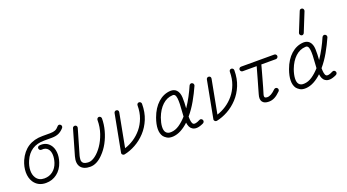

<svg xmlns="http://www.w3.org/2000/svg" viewBox="-55 -1310 3426 1896"><g transform="rotate(-20 1658.0 -362.0)"><path d="M183 15Q100 15 57 -50Q30 -93 30 -151.5Q30 -210 56 -271Q129 -433 307 -433H388Q421 -433 441.5 -441.5Q462 -450 480 -472Q486 -480 495.5 -481.5Q505 -483 513 -476Q521 -470 522 -460Q523 -450 517 -442Q492 -413 462 -399Q432 -385 388 -385H307Q158 -385 101 -252Q79 -202 78 -155Q77 -108 98 -76Q126 -33 183 -33Q235 -33 273 -62.5Q311 -92 328 -144Q342 -188 340 -225.5Q338 -263 320 -285Q297 -314 253 -309Q243 -308 235.5 -314Q228 -320 226 -330Q225 -340 231 -347.5Q237 -355 247 -356Q316 -364 356 -315Q382 -284 387 -234.5Q392 -185 373 -130Q351 -63 300.5 -24Q250 15 183 15Z M649 14Q580 14 550 -25Q520 -65 540 -136L617 -403Q619 -412 628 -416.5Q637 -421 646 -419Q656 -416 660.5 -407.5Q665 -399 662 -389L585 -124Q581 -108 579.5 -88Q578 -68 588 -55Q598 -42 615.5 -38Q633 -34 649 -34Q681 -34 719.5 -62.5Q758 -91 792.5 -141Q827 -191 849.5 -256.5Q872 -322 872 -396Q872 -405 878.5 -412.5Q885 -420 895 -420Q905 -420 912 -412.5Q919 -405 919 -396Q919 -334 902 -270.5Q885 -207 854.5 -151Q824 -95 782 -53Q717 14 649 14Z M1007 15Q995 17 986 8Q977 -1 980 -13L1054 -403Q1056 -413 1064 -418.5Q1072 -424 1081 -422Q1092 -421 1097 -412.5Q1102 -404 1100 -394L1033 -41Q1082 -56 1128.5 -86.5Q1175 -117 1212 -161.5Q1249 -206 1271 -265Q1293 -324 1293 -396Q1293 -406 1299.5 -413Q1306 -420 1316 -420Q1326 -420 1333 -413Q1340 -406 1340 -396Q1340 -307 1311 -236.5Q1282 -166 1233.5 -114Q1185 -62 1126 -29.5Q1067 3 1007 15Z M1519 13Q1479 15 1456.5 1Q1434 -13 1423 -27Q1400 -59 1400.5 -108Q1401 -157 1424 -221Q1457 -312 1515 -364Q1573 -416 1646 -420Q1685 -421 1708 -398Q1735 -370 1737 -317.5Q1739 -265 1734 -204Q1766 -251 1794 -303.5Q1822 -356 1843 -405Q1848 -415 1857 -418.5Q1866 -422 1874 -418Q1884 -414 1887.5 -405Q1891 -396 1888 -387Q1857 -317 1817 -246.5Q1777 -176 1729 -120Q1729 -91 1733 -68.5Q1737 -46 1748 -38Q1766 -25 1818 -52Q1827 -57 1836.5 -53.5Q1846 -50 1850 -41Q1855 -32 1851.5 -22.5Q1848 -13 1839 -8Q1763 29 1722 1Q1705 -10 1696.5 -29Q1688 -48 1685 -72Q1646 -35 1604 -12.5Q1562 10 1519 13ZM1517 -35Q1560 -37 1601.5 -65Q1643 -93 1682 -137Q1683 -152 1684 -168.5Q1685 -185 1686 -201Q1689 -234 1690 -267Q1691 -300 1688 -326.5Q1685 -353 1674 -365Q1671 -368 1665.5 -370.5Q1660 -373 1649 -372Q1591 -369 1544 -325.5Q1497 -282 1468 -205Q1450 -154 1448 -115Q1446 -76 1461 -56Q1479 -32 1517 -35Z M1977 15Q1965 17 1956 8Q1947 -1 1950 -13L2024 -403Q2026 -413 2034 -418.5Q2042 -424 2051 -422Q2062 -421 2067 -412.5Q2072 -404 2070 -394L2003 -41Q2052 -56 2098.5 -86.5Q2145 -117 2182 -161.5Q2219 -206 2241 -265Q2263 -324 2263 -396Q2263 -406 2269.5 -413Q2276 -420 2286 -420Q2296 -420 2303 -413Q2310 -406 2310 -396Q2310 -307 2281 -236.5Q2252 -166 2203.5 -114Q2155 -62 2096 -29.5Q2037 3 1977 15Z M2526 13Q2477 13 2458.5 -14Q2440 -41 2455 -90Q2461 -112 2471.5 -148Q2482 -184 2493.5 -224.5Q2505 -265 2515 -301Q2525 -337 2531 -358H2384Q2374 -358 2367 -365.5Q2360 -373 2360 -382Q2360 -392 2367 -399Q2374 -406 2384 -406H2733Q2743 -406 2750 -399Q2757 -392 2757 -382Q2757 -373 2750 -365.5Q2743 -358 2733 -358H2580Q2576 -343 2566 -306.5Q2556 -270 2543.5 -225.5Q2531 -181 2519.5 -140Q2508 -99 2500 -75Q2493 -53 2500 -42Q2505 -37 2513 -35.5Q2521 -34 2526 -34Q2565 -34 2615 -84Q2623 -91 2632.5 -91Q2642 -91 2649 -84Q2656 -77 2656 -67Q2656 -57 2649 -50Q2616 -17 2587 -2Q2558 13 2526 13Z M2916 13Q2876 15 2853.5 1Q2831 -13 2820 -27Q2797 -59 2797.5 -108Q2798 -157 2821 -221Q2854 -312 2912 -364Q2970 -416 3043 -420Q3082 -421 3105 -398Q3132 -370 3134 -317.5Q3136 -265 3131 -204Q3163 -251 3191 -303.5Q3219 -356 3240 -405Q3245 -415 3254 -418.5Q3263 -422 3271 -418Q3281 -414 3284.5 -405Q3288 -396 3285 -387Q3254 -317 3214 -246.5Q3174 -176 3126 -120Q3126 -91 3130 -68.5Q3134 -46 3145 -38Q3163 -25 3215 -52Q3224 -57 3233.5 -53.5Q3243 -50 3247 -41Q3252 -32 3248.5 -22.5Q3245 -13 3236 -8Q3160 29 3119 1Q3102 -10 3093.5 -29Q3085 -48 3082 -72Q3043 -35 3001 -12.5Q2959 10 2916 13ZM2914 -35Q2957 -37 2998.5 -65Q3040 -93 3079 -137Q3080 -152 3081 -168.5Q3082 -185 3083 -201Q3086 -234 3087 -267Q3088 -300 3085 -326.5Q3082 -353 3071 -365Q3068 -368 3062.5 -370.5Q3057 -373 3046 -372Q2988 -369 2941 -325.5Q2894 -282 2865 -205Q2847 -154 2845 -115Q2843 -76 2858 -56Q2876 -32 2914 -35ZM3080 -507Q3076 -497 3067 -493Q3058 -489 3049 -493Q3040 -498 3036 -506.5Q3032 -515 3036 -525L3117 -725Q3121 -736 3129.5 -739Q3138 -742 3148 -739Q3157 -735 3160.5 -726Q3164 -717 3161 -708Z"/></g></svg>

Font: Zen Kurenaido
Style: ARC
Weight: 400
Designer: Yoshimichi Ohira
Foundry: Positype
Version: Version 1.001